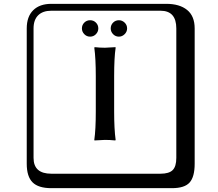

<svg xmlns="http://www.w3.org/2000/svg" viewBox="-20 -774 1140 1006"><path d="M481.9 -374Q481.9 -468.3 474.1 -523.9L476.1 -526.9Q503.9 -523.9 529.8 -523.9Q529.8 -523.9 585 -526.9L585.9 -523.9Q578.1 -472.2 578.1 -374V-190.9Q578.1 -96.7 585.9 -41L584 -38.1Q556.2 -41 529.8 -41Q529.8 -41 475.1 -38.1L474.1 -41Q481.9 -94.2 481.9 -190.9ZM249 -717.8Q204.1 -717.8 179.9 -693.8Q155.8 -669.9 155.8 -625V53.2Q155.8 136.2 249 136.2H820.8Q865.7 136.2 884.8 117.2Q903.8 98.1 903.8 53.2V-625Q903.8 -717.8 820.8 -717.8ZM1000 84Q1000 152.8 973.4 182.4Q946.8 211.9 880.9 211.9H249Q181.2 211.9 150.6 181.4Q120.1 150.9 120.1 84V-625Q120.1 -687 154.1 -720.5Q188 -753.9 249 -753.9H851.1Q920.9 -753.9 960.4 -721.9Q1000 -689.9 1000 -625ZM560.1 -625Q560.1 -643.1 572.5 -655.5Q585 -668 603 -668Q620.1 -668 633.1 -655.5Q646 -643.1 646 -625Q646 -607.9 633.1 -595Q620.1 -582 603 -582Q585 -582 572.5 -595Q560.1 -607.9 560.1 -625ZM409.2 -625Q409.2 -643.1 421.6 -655.5Q434.1 -668 452.1 -668Q470.2 -668 482.7 -655.5Q495.1 -643.1 495.1 -625Q495.1 -607.9 482.7 -595Q470.2 -582 452.1 -582Q434.1 -582 421.6 -595Q409.2 -607.9 409.2 -625Z"/></svg>

Font: Linux Biolinum Keyboard
Style: Regular
Weight: 700
Designer: Philipp H. Poll
Foundry: Philipp H. Poll
Version: Version 0.6.1 ; ttfautohint (v0.9)